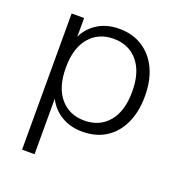

<svg xmlns="http://www.w3.org/2000/svg" viewBox="-124 -598 822 881"><g transform="rotate(20 287.5 -157.0)"><path d="M80 180V-485H141V-364H130Q147 -424 195 -459Q243 -494 311 -494Q376 -494 424.5 -463Q473 -432 499.5 -376Q526 -320 526 -243Q526 -166 499.5 -109.5Q473 -53 425 -22.5Q377 8 311 8Q243 8 195 -27Q147 -62 130 -120H141V180ZM302 -43Q376 -43 420 -95Q464 -147 464 -243Q464 -338 420 -390Q376 -442 302 -442Q228 -442 184 -390Q140 -338 140 -243Q140 -147 184 -95Q228 -43 302 -43Z"/></g></svg>

Font: Nunito Sans 12pt Light
Style: Regular
Weight: 300
Designer: Vernon Adams
Foundry: Vernon Adams
Version: Version 3.101;gftools[0.9.27]